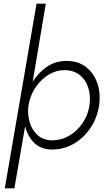

<svg xmlns="http://www.w3.org/2000/svg" viewBox="-20 -800 581 1040"><path d="M517 -230Q526 -294 507.5 -348.5Q489 -403 446.5 -436.5Q404 -470 340 -470Q281 -470 234.5 -438.5Q188 -407 157 -357L228 -780H178L6 220H58L116 -116Q129 -63 164.5 -27Q200 9 262 10Q326 10 380.5 -22Q435 -54 471 -108.5Q507 -163 517 -230ZM465 -230Q457 -177 427.5 -133.5Q398 -90 354 -64.5Q310 -39 259 -40Q215 -41 185 -67Q155 -93 142 -134Q129 -175 133 -220L138 -247Q149 -294 177 -333Q205 -372 244.5 -396Q284 -420 328 -420Q379 -420 412 -393.5Q445 -367 458.5 -324Q472 -281 465 -230Z"/></svg>

Font: Jost* 300 Light Italic
Style: Italic
Weight: 300
Italic angle: -10°
Version: Version 3.200; ttfautohint (v0.97) -l 8 -r 50 -G 200 -x 14 -